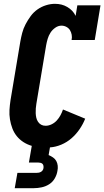

<svg xmlns="http://www.w3.org/2000/svg" viewBox="-20 -763 545 1003"><path d="M57 220 71 140H171Q177 140 182.5 139Q188 138 193.5 135Q199 132 202.5 127Q206 122 207 116Q208 110 207 103.5Q206 97 202 93Q198 89 191.5 87.5Q185 86 179 86H131L146 -1Q122 -8 102 -21Q82 -34 67.5 -52Q53 -70 44.5 -92.5Q36 -115 32 -139.5Q28 -164 29.5 -189Q31 -214 35 -240L86 -545Q90 -568 96 -591Q102 -614 113.5 -636Q125 -658 140 -678.5Q155 -699 175.5 -713.5Q196 -728 220 -735.5Q244 -743 267 -743Q285 -743 301 -739Q317 -735 331.5 -726.5Q346 -718 357 -706.5Q368 -695 375 -680L384 -735H505L475 -554H354Q357 -568 354.5 -581.5Q352 -595 345.5 -605.5Q339 -616 327 -622.5Q315 -629 301 -629Q284 -629 268.5 -618Q253 -607 243.5 -592Q234 -577 229 -560Q224 -543 221 -526L170 -221Q168 -209 167 -196.5Q166 -184 166.5 -172Q167 -160 169.5 -148.5Q172 -137 178.5 -127Q185 -117 195 -111.5Q205 -106 218 -106Q234 -106 249.5 -113.5Q265 -121 276.5 -133.5Q288 -146 296 -161Q304 -176 309 -191L425 -143Q414 -115 396 -88.5Q378 -62 354 -41Q330 -20 300.5 -7.5Q271 5 241 7L234 47Q246 52 257 59.5Q268 67 274 78Q280 89 281.5 102.5Q283 116 280 130Q277 150 266 169Q255 188 237 199.5Q219 211 198 215.5Q177 220 157 220Z"/></svg>

Font: Iosevka Curly Slab Heavy
Style: Italic
Weight: 900
Italic angle: -9°
Monospace: yes
Designer: Belleve Invis
Foundry: Belleve Invis
Version: Version 22.1.2; ttfautohint (v1.8.4)